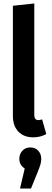

<svg xmlns="http://www.w3.org/2000/svg" viewBox="-20 -774 297 1103"><path d="M54 -108V-741L177 -754V-113Q177 -84 201 -84Q207 -84 213.5 -86Q220 -88 222 -88L246 -4Q212 15 171 15Q117 15 85.5 -18Q54 -51 54 -108ZM217 139Q217 154 212.5 170Q208 186 195 218L158 309H95L122 194Q91 174 91 139Q91 111 108.5 92Q126 73 154 73Q182 73 199.5 91.5Q217 110 217 139Z"/></svg>

Font: Fira Sans Compressed Medium
Style: Regular
Weight: 500
Width: 1
Designer: bBox Type GmbH & Carrois Corporate GbR & Edenspiekermann AG
Foundry: bBox Type GmbH & Carrois Corporate GbR & Edenspiekermann AG
Version: Version 4.301